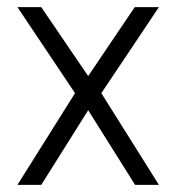

<svg xmlns="http://www.w3.org/2000/svg" viewBox="-20 -520 496 540"><path d="M96 0H29L191 -258L29 -500H96L228 -306L359 -500H427L265 -258L427 0H360L228 -210Z"/></svg>

Font: Epunda Sans Light
Style: Regular
Weight: 300
Designer: Simon Atzbach
Foundry: typofactur
Version: Version 2.204; ttfautohint (v1.8.4.7-5d5b)